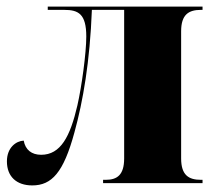

<svg xmlns="http://www.w3.org/2000/svg" viewBox="-20 -556 645 583"><path d="M78 7C137 7 173 -32 206 -154C232 -248 253 -369 259 -526H357V-75C357 -24 335 -10 301 -10H293V0H595V-10H590C553 -10 530 -24 530 -75V-461C530 -512 553 -526 590 -526H595V-536H125V-526H175C218 -526 242 -514 242 -445C242 -395 228 -293 215 -236C193 -141 164 -86 105 -86C76 -86 57 -101 52 -129C29 -128 1 -108 1 -66C1 -20 30 7 78 7Z"/></svg>

Font: Noto Serif Display Condensed Black
Style: Regular
Weight: 900
Width: 3
Designer: Monotype Design Team
Foundry: Monotype Imaging Inc.
Version: Version 2.009